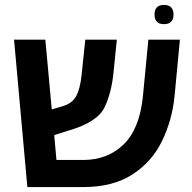

<svg xmlns="http://www.w3.org/2000/svg" viewBox="-20 -759 777 779"><path d="M688 -367 710 -598H582L560 -370Q547 -237 482 -173.5Q417 -110 318 -110H209L200 -211L261 -230Q376 -264 404.5 -324Q433 -384 441 -469L454 -598H326L311 -454Q305 -398 289 -369Q273 -340 237 -329L190 -315L164 -598H37L91 0H318Q438 0 517 -51Q596 -102 637 -186Q678 -270 688 -367ZM645 -661Q684 -661 684 -700Q684 -739 645 -739Q607 -739 607 -700Q607 -661 645 -661Z"/></svg>

Font: Noto Sans Hebrew Semi
Style: Regular
Weight: 600
Designer: Monotype Design Team
Foundry: Monotype Imaging Inc.
Version: Version 1.902